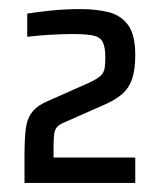

<svg xmlns="http://www.w3.org/2000/svg" viewBox="-20 -823 352 423"><path d="M34 -420V-482Q34 -518 37 -540.5Q40 -563 52 -577.5Q64 -592 89 -602L177 -641Q194 -649 201.5 -656Q209 -663 210.5 -672.5Q212 -682 212 -697Q212 -720 206 -731Q200 -742 184 -745Q168 -748 140 -748Q119 -748 92.5 -746.5Q66 -745 40 -742V-793Q64 -797 95 -800Q126 -803 157 -803Q193 -803 220 -796Q247 -789 262.5 -767.5Q278 -746 278 -702Q278 -669 271 -649Q264 -629 250.5 -617Q237 -605 216 -595L121 -553Q111 -549 106 -543.5Q101 -538 99.5 -528.5Q98 -519 98 -501V-476H278V-420Z"/></svg>

Font: Saira SemiCondensed Medium
Style: Regular
Weight: 500
Width: 4
Designer: Hector Gatti with collaboration of the Omnibus-Type team
Foundry: Omnibus-Type
Version: Version 1.101